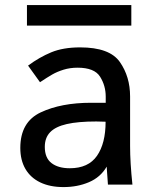

<svg xmlns="http://www.w3.org/2000/svg" viewBox="-20 -750 640 780"><path d="M62.5 -149Q62.5 -254.5 145.5 -293.5Q228.5 -332.5 350 -332.5H409.5V-357.5Q409.5 -402 386.5 -438.5Q363.5 -475 295 -475Q264.5 -475 238 -466.8Q211.5 -458.5 192 -447.2Q172.5 -436 142.5 -416L94 -483.5Q140 -517.5 188.2 -537.5Q236.5 -557.5 305.5 -557.5Q425.5 -557.5 467 -498Q508.5 -438.5 508.5 -358V-156.5Q508.5 -89.5 518 0H418.5Q416.5 -21.5 414.5 -56.5L413.5 -73Q388 -29.5 341.2 -9.8Q294.5 10 238 10Q183 10 143.5 -9Q104 -28 83.2 -63.8Q62.5 -99.5 62.5 -149ZM409 -255.5 371 -256.5Q297 -256.5 251.2 -246Q205.5 -235.5 183.8 -213Q162 -190.5 162 -153.5Q162 -108.5 189.2 -87.5Q216.5 -66.5 263.5 -66.5Q339 -66.5 374 -117Q409 -167.5 409 -255.5ZM89.5 -729.5H513.5V-646H89.5Z"/></svg>

Font: JuliaMono Medium
Style: Regular
Weight: 500
Monospace: yes
Designer: cormullion
Foundry: corm
Version: Version 0.054; ttfautohint (v1.8.4)